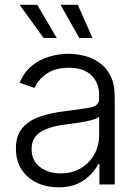

<svg xmlns="http://www.w3.org/2000/svg" viewBox="-20 -781 589 813"><path d="M227.1 12.2Q177.2 12.2 136.5 -7.1Q95.7 -26.4 71.5 -63Q47.4 -99.6 47.4 -152.8Q47.4 -206.5 74.2 -238.5Q101.1 -270.5 148.4 -286.9Q195.8 -303.2 257.3 -310.5Q325.2 -318.8 362.5 -325.7Q399.9 -332.5 399.9 -363.8V-376.5Q399.9 -431.2 366.7 -462.6Q333.5 -494.1 272 -494.1Q213.4 -494.1 177 -468.5Q140.6 -442.9 126.5 -408.7L63 -430.2Q81.1 -474.6 113.8 -501.5Q146.5 -528.3 187.3 -540.8Q228 -553.2 270.5 -553.2Q302.7 -553.2 336.9 -544.7Q371.1 -536.1 400.4 -515.9Q429.7 -495.6 447.8 -460.2Q465.8 -424.8 465.8 -370.6V0H400.9V-86.4H396Q377.9 -48.8 335.7 -18.3Q293.5 12.2 227.1 12.2ZM236.8 -46.9Q286.6 -46.9 323.2 -69.1Q359.9 -91.3 379.9 -128.2Q399.9 -165 399.9 -209.5V-287.1Q390.6 -278.3 364.7 -271.7Q338.9 -265.1 309.1 -261Q279.3 -256.8 257.8 -253.9Q189 -245.6 151.4 -221.9Q113.8 -198.2 113.8 -149.9Q113.8 -101.1 148.9 -74Q184.1 -46.9 236.8 -46.9ZM164.6 -620.1 63 -760.7H137.7L220.2 -620.1ZM315.9 -620.1 236.3 -760.7H309.6L371.6 -620.1Z"/></svg>

Font: Inter Light
Style: Regular
Weight: 300
Designer: Rasmus Andersson
Foundry: rsms
Version: Version 4.000;git-a52131595